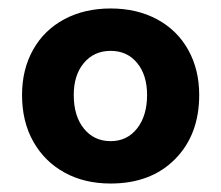

<svg xmlns="http://www.w3.org/2000/svg" viewBox="-20 -795 522 453"><path d="M32 -571Q32 -631 58 -677.5Q84 -724 131.5 -749.5Q179 -775 241 -775Q303 -775 350.5 -749.5Q398 -724 424 -677.5Q450 -631 450 -571Q450 -477 393 -419.5Q336 -362 241 -362Q179 -362 132 -388Q85 -414 58.5 -461Q32 -508 32 -571ZM327 -571Q327 -618 303.5 -646.5Q280 -675 241 -675Q202 -675 178 -646.5Q154 -618 154 -571Q154 -521 178 -491.5Q202 -462 241 -462Q280 -462 303.5 -492Q327 -522 327 -571Z"/></svg>

Font: Open Sauce One Black
Style: Regular
Weight: 900
Designer: Alfredo Marco Pradil
Foundry: Creative Sauce Fz LLC
Version: Version 1.477